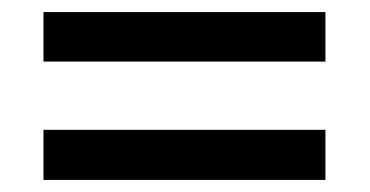

<svg xmlns="http://www.w3.org/2000/svg" viewBox="-20 -511 612 318"><path d="M52 -409V-491H519V-409ZM52 -213V-296H519V-213Z"/></svg>

Font: Noto Sans NKo Unjoined Medium
Style: Regular
Weight: 500
Designer: Monotype Design Team
Foundry: Monotype Imaging Inc.
Version: Version 2.004